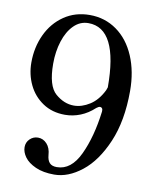

<svg xmlns="http://www.w3.org/2000/svg" viewBox="-84 -804 728 885"><g transform="rotate(10 279.5 -361.5)"><path d="M508 -425Q508 -285 465.5 -185.5Q423 -86 359 -35.5Q295 15 230 15Q178 15 142.5 -1Q107 -17 90.5 -40Q74 -63 74 -86Q74 -109 90 -124.5Q106 -140 128 -140Q152 -140 169.5 -121Q187 -102 189 -69Q191 -45 202 -33Q213 -21 236 -21Q303 -21 342.5 -105Q382 -189 397 -309Q398 -319 394.5 -324Q391 -329 385 -329Q378 -329 368 -321Q338 -293 303 -279Q268 -265 231 -265Q171 -265 127 -294.5Q83 -324 60 -372Q37 -420 37 -476Q37 -547 65 -607Q93 -667 145 -702.5Q197 -738 265 -738Q336 -738 391.5 -698.5Q447 -659 477.5 -587.5Q508 -516 508 -425ZM399 -410 404 -424Q404 -700 265 -700Q226 -700 197 -671Q168 -642 152.5 -593.5Q137 -545 137 -488Q137 -384 177.5 -349Q218 -314 264 -314Q301 -314 338 -337.5Q375 -361 399 -410Z"/></g></svg>

Font: Shippori Mincho B1 Medium
Style: Regular
Weight: 500
Designer: FONTDASU
Foundry: FONTDASU / Google Inc. / but / Adobe
Version: Version 3.110; ttfautohint (v1.8.3)